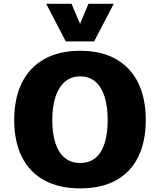

<svg xmlns="http://www.w3.org/2000/svg" viewBox="-20 -992 852 1022"><path d="M406.7 10.7Q295.4 10.7 217 -31.7Q138.7 -74.2 97.2 -155.3Q55.7 -236.3 55.7 -353Q55.7 -469.7 96.9 -552Q138.2 -634.3 216.6 -678Q294.9 -721.7 406.2 -721.7Q518.1 -721.7 596.2 -678Q674.3 -634.3 715.1 -552Q755.9 -469.7 755.9 -354Q755.9 -236.8 715.1 -155.5Q674.3 -74.2 596.7 -31.7Q519 10.7 406.7 10.7ZM406.7 -124.5Q455.1 -124.5 487.5 -150.9Q520 -177.2 536.6 -228.3Q553.2 -279.3 553.2 -352.5Q553.2 -425.8 536.6 -477.8Q520 -529.8 487.5 -557.6Q455.1 -585.4 406.7 -585.4Q359.4 -585.4 326.2 -557.6Q293 -529.8 275.6 -477.8Q258.3 -425.8 258.3 -352.5Q258.3 -278.8 275.6 -228Q293 -177.2 325.9 -150.9Q358.9 -124.5 406.7 -124.5ZM330.1 -771.5 226.1 -971.7H360.8L406.2 -864.7L450.7 -971.7H585.4L481 -771.5Z"/></svg>

Font: Comme ExtraBold
Style: Regular
Weight: 800
Version: Version 1.000;gftools[0.9.27]